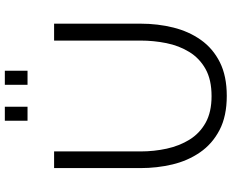

<svg xmlns="http://www.w3.org/2000/svg" viewBox="-102 -852 959 795"><g transform="rotate(-90 377.5 -454.5)"><path d="M378 5Q294 5 236.5 -25Q179 -55 144 -106Q109 -157 94 -220.5Q79 -284 79 -352V-710H148V-352Q148 -296 159.5 -243.5Q171 -191 197 -149Q223 -107 267 -82.5Q311 -58 377 -58Q445 -58 489.5 -83Q534 -108 560 -150.5Q586 -193 596.5 -245.5Q607 -298 607 -352V-710H677V-352Q677 -281 661 -216.5Q645 -152 609.5 -102Q574 -52 517 -23.5Q460 5 378 5ZM275 -820V-914H333V-820ZM424 -820V-914H482V-820Z"/></g></svg>

Font: Raleway
Style: Regular
Weight: 400
Designer: Matt McInerney, Pablo Impallari, Rodrigo Fuenzalida
Foundry: Matt McInerney, Pablo Impallari, Rodrigo Fuenzalida
Version: Version 4.101;RELEASE